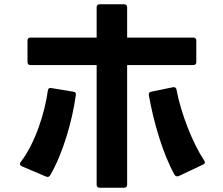

<svg xmlns="http://www.w3.org/2000/svg" viewBox="-20 -831 1040 894"><path d="M213 -14C272 -113 317 -269 333 -388C335 -397 331 -403 322 -404L219 -421C210 -423 204 -419 203 -410C188 -302 143 -163 76 -76C74 -73 73 -70 73 -67C73 -63 76 -60 81 -57L194 -9C202 -5 208 -7 213 -14ZM108 -642V-542C108 -533 113 -528 122 -528H430V29C430 38 435 43 444 43H558C567 43 572 38 572 29V-528H880C889 -528 894 -533 894 -542V-642C894 -651 889 -656 880 -656H572V-797C572 -806 567 -811 558 -811H444C435 -811 430 -806 430 -797V-656H122C113 -656 108 -651 108 -642ZM673 -392V-388C694 -268 737 -116 793 -17C796 -12 800 -10 805 -10C807 -10 809 -10 812 -11L926 -65C931 -67 934 -71 934 -75C934 -78 933 -80 931 -83C876 -166 822 -305 802 -413C801 -421 796 -425 790 -425H786L684 -404C677 -403 673 -398 673 -392Z"/></svg>

Font: LINE Seed JP_OTF Bold
Style: Regular
Weight: 700
Designer: LINE & Fontrix & Fontworks
Version: Version 1.009